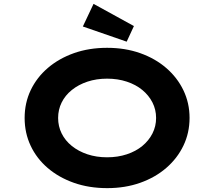

<svg xmlns="http://www.w3.org/2000/svg" viewBox="-20 -963 1108 993"><path d="M534.5 10Q440.3 10 362.3 -17.5Q284.3 -45 227 -94Q169.7 -143 138.6 -209.1Q107.4 -275.1 107.4 -352.9Q107.4 -430.6 138.8 -496.7Q170.3 -562.7 227.6 -611.7Q284.9 -660.7 362.6 -688.2Q440.3 -715.7 533.9 -715.7Q627.1 -715.7 704.8 -688.2Q782.6 -660.7 839.9 -611.2Q897.2 -561.7 928.8 -495.7Q960.4 -429.6 960.4 -353.4Q960.4 -276.1 928.8 -210.1Q897.2 -144 839.9 -94.5Q782.6 -45 704.8 -17.5Q627.1 10 534.5 10ZM533.9 -149.5Q589.2 -149.5 635.9 -165Q682.7 -180.5 716.1 -208.1Q749.6 -235.7 768.5 -272.8Q787.3 -309.8 787.3 -352.9Q787.3 -396 768.5 -433Q749.6 -470 716.1 -497.6Q682.7 -525.2 635.9 -540.7Q589.2 -556.2 533.9 -556.2Q478.7 -556.2 432.2 -540.7Q385.8 -525.2 351.5 -497.6Q317.2 -470 298.9 -433Q280.6 -396 280.6 -352.9Q280.6 -309.8 298.9 -272.8Q317.2 -235.7 351.5 -208.1Q385.8 -180.5 432.2 -165Q478.7 -149.5 533.9 -149.5ZM635.2 -747.5 408.5 -826 463.8 -943 672.6 -828.2Z"/></svg>

Font: Lexend Tera
Style: Regular
Weight: 400
Designer: Bonnie Shaver-Troup, Thomas Jockin
Foundry: Lexend
Version: Version 1.007